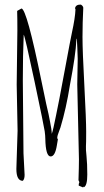

<svg xmlns="http://www.w3.org/2000/svg" viewBox="-20 -795 458 842"><path d="M309.1 -758.8Q312 -774.9 333 -774.9Q336.4 -774.9 340.8 -770Q345.2 -765.1 345.2 -761.2Q341.8 -694.3 341.8 -632.8Q341.8 -571.3 349.9 -420.4Q357.9 -269.5 357.9 -217.8Q357.9 -166 356.9 -153.6Q356 -141.1 359.4 -109.4Q362.8 -77.6 362.8 -29.3Q362.8 19 348.1 25.9V22.9L344.2 26.9L325.2 19V16.1Q325.2 9.8 328.1 3.9L324.2 -4.9Q326.2 -64.5 326.2 -96.2L318.8 -424.8L320.8 -537.1Q320.8 -554.2 319.1 -585Q317.4 -615.7 316.9 -626Q314.9 -624 314.9 -619.1Q312 -554.2 286.6 -421.9Q270.5 -319.8 245.1 -235.8Q243.7 -230.5 239.7 -221.2Q231 -200.2 231 -189L233.9 -184.1Q232.9 -180.7 229.5 -158.2Q221.7 -108.9 202.1 -108.9Q180.2 -108.9 178.7 -186.5Q178.7 -199.2 176 -219.5Q173.3 -239.7 131.6 -437.3Q89.8 -634.8 84 -643.1Q80.1 -552.7 80.1 -440.9L83 -123L87.9 -27.8Q87.9 -9.8 80.1 -2Q51.8 -2 51.8 -54.2L57.1 -221.2L53.2 -423.8L56.2 -661.1Q56.2 -718.3 55.2 -747.1L74.2 -757.8Q97.7 -754.9 162.1 -438Q175.3 -371.6 182.6 -339.8Q189.9 -308.1 192.9 -294.7Q195.8 -281.2 199.2 -262.7Q207 -225.1 207 -208Q212.9 -223.1 226.1 -290.5L240.2 -360.8Q246.1 -389.2 267.3 -504.6Q288.6 -620.1 295.4 -651.9Q309.6 -716.8 311 -753.9ZM122.1 -493.2H123Z"/></svg>

Font: Amatic SC
Style: Regular
Weight: 400
Version: Version 1.004